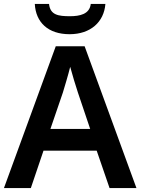

<svg xmlns="http://www.w3.org/2000/svg" viewBox="-20 -1044 711 971"><path d="M513 -1024H439C433 -972 383 -962 334 -962C275 -962 234 -968 228 -1024H156C161 -931 223 -871 332 -871C438 -871 506 -933 513 -1024ZM534 -93H670L408 -810H262L0 -93H136L200 -282H469ZM374 -576 436 -392H235L298 -576C305 -599 325 -665 335 -706C344 -671 365 -603 374 -576Z"/></svg>

Font: Noto Sans Kannada UI SemiBold
Style: Regular
Weight: 600
Designer: Jelle Bosma - Monotype Design Team
Foundry: Monotype Imaging Inc.
Version: Version 2.005